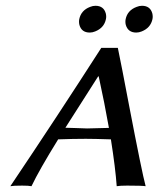

<svg xmlns="http://www.w3.org/2000/svg" viewBox="-20 -639 546 661"><path d="M252.9 -573.2Q259.3 -603.5 290 -615.2Q299.3 -619.1 308.6 -619.1Q336.9 -619.1 344.2 -592.8Q346.7 -582.5 344.7 -573.2Q338.4 -543 307.6 -530.8Q298.3 -526.9 289.1 -526.9Q260.7 -526.9 253.4 -553.2Q251 -563.5 252.9 -573.2ZM412.6 -573.2Q418.9 -603.5 450.2 -615.2Q459.5 -619.1 468.8 -619.1Q497.1 -619.1 504.4 -592.8Q506.8 -582.5 504.9 -573.2Q498.5 -543 467.8 -530.8Q458.5 -526.9 449.2 -526.9Q420.9 -526.9 413.1 -553.2Q410.6 -563.5 412.6 -573.2ZM180.2 -159.2Q115.2 -54.2 88.4 2Q79.1 0 56.2 0Q25.4 0 15.6 2Q178.7 -240.7 328.6 -474.1H385.7Q397.9 -416 424.3 -276.4Q468.8 -44.4 481.4 2Q469.2 0 418 0Q393.6 0 381.8 2Q377.4 -60.1 361.8 -159.2Q303.2 -161.1 275.4 -161.1Q232.4 -161.1 180.2 -159.2ZM355 -198.7Q339.8 -284.7 319.8 -376H317.9Q206.5 -201.7 205.1 -199.2Q215.3 -199.2 239.3 -198.2Q268.6 -197.3 279.8 -196.8Q312.5 -197.3 355 -198.7Z"/></svg>

Font: Linux Biolinum Capitals O
Style: Italic Samll Caps
Weight: 400
Italic angle: -12°
Designer: Philipp H. Poll
Foundry: Philipp H. Poll
Version: Version 0.6.2